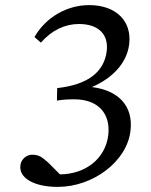

<svg xmlns="http://www.w3.org/2000/svg" viewBox="-20 -721 592 752"><path d="M115 -576 140 -554C184 -604 236 -627 289 -627C364 -627 406 -588 398 -521C388 -439 324 -389 204 -376L203 -327C226 -331 248 -332 271 -332C363 -332 414 -278 404 -191C392 -98 314 -39 215 -38L168 -85C141 -109 130 -115 105 -115C83 -115 62 -96 60 -74C53 -24 113 11 206 11C345 11 477 -89 491 -208C503 -305 445 -367 340 -380C421 -415 477 -474 486 -548C497 -638 435 -701 329 -701C242 -701 159 -653 115 -576Z"/></svg>

Font: TPK Tissa Web
Style: Italic
Weight: 400
Italic angle: -7°
Designer: Jacques Le Bailly, Suppakit Chalermlarp | Katatrad Co.,Ltd.
Foundry: Jacques Le Bailly, Cadson Demak Co.,Ltd.
Version: Version 5.000;Glyphs 3.1.2 (3151)